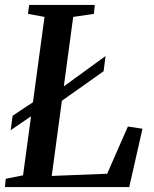

<svg xmlns="http://www.w3.org/2000/svg" viewBox="-25 -763 626 783"><path d="M-5 0 -1.5 -34 69 -48 156.5 -694 89 -706.5 94 -743H361.5L358 -706.5L273.5 -694L186 -45.5L412 -54.5L496.5 -247L556 -238L502 0ZM18.5 -232 26.5 -291 147 -371 184 -373.5 405.5 -534.5 397.5 -472.5 187 -323.5 149.5 -321.5Z"/></svg>

Font: Merriweather 60pt Medium
Style: Italic
Weight: 500
Italic angle: -7.8°
Version: Version 2.101